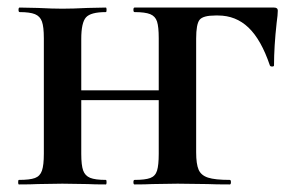

<svg xmlns="http://www.w3.org/2000/svg" viewBox="-20 -488 775 508"><path d="M336 -12Q364 -12 377.5 -17Q391 -22 395.5 -36.5Q400 -51 400 -81V-387Q400 -417 395.5 -431Q391 -445 377.5 -450.5Q364 -456 336 -456Q333 -456 333 -462Q333 -468 336 -468H705Q715 -468 715 -460Q715 -449 712 -428Q705 -365 705 -315Q705 -312 700 -312Q695 -312 694 -315Q671 -383 637.5 -415Q604 -447 557 -447H550Q517 -447 508 -435.5Q499 -424 499 -386V-85Q499 -54 505.5 -39Q512 -24 530.5 -18Q549 -12 588 -12Q591 -12 591 -6Q591 0 588 0Q550 0 529 -1L450 -2L383 -1Q366 0 336 0Q333 0 333 -6Q333 -12 336 -12ZM30 -12Q59 -12 72.5 -17Q86 -22 91 -36.5Q96 -51 96 -81V-387Q96 -417 91 -431Q86 -445 72.5 -450.5Q59 -456 32 -456Q29 -456 29 -462Q29 -468 32 -468L80 -467Q120 -465 145 -465Q172 -465 212 -467L260 -468Q262 -468 262 -462Q262 -456 260 -456Q220 -456 207.5 -442Q195 -428 195 -385V-81Q195 -51 200 -37Q205 -23 218.5 -17.5Q232 -12 260 -12Q262 -12 262 -6Q262 0 260 0Q229 0 212 -1L145 -2L80 -1Q62 0 30 0Q28 0 28 -6Q28 -12 30 -12ZM143 -249H482V-223H143Z"/></svg>

Font: Cormorant SC
Style: Bold
Weight: 700
Designer: Christian Thalmann (Catharsis Fonts)
Foundry: Catharsis Fonts
Version: Version 4.000